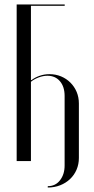

<svg xmlns="http://www.w3.org/2000/svg" viewBox="-20 -719 419 857"><path d="M268.8 -693V-699H54.4V0H118.1V-354Q132.6 -365.9 152.6 -373.4Q172.6 -380.9 191.5 -380.9Q226.8 -380.9 247.6 -356.4Q268.4 -332 268.4 -290.8V19.9Q268.4 59.2 247.9 85.6Q227.5 112 193.2 112V118Q223.2 118 248.6 108Q273.9 98 292.7 80.2Q311.5 62.4 321.8 38.2Q332.1 14.1 332.1 -13.8V-256.9Q332.1 -285.1 322.1 -308.8Q312.1 -332.4 294.3 -350.2Q276.5 -368 252.6 -378Q228.6 -388 200.4 -388Q178.2 -388 157.2 -380.8Q136.1 -373.5 120.1 -361.2L118.1 -361.6V-392.2V-693Z"/></svg>

Font: Moniqa Black
Style: Regular
Weight: 900
Designer: Rajesh Rajput
Foundry: Rajesh Rajput
Version: Version 1.000